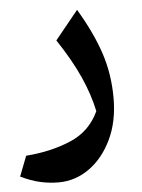

<svg xmlns="http://www.w3.org/2000/svg" viewBox="-47 -364 504 680"><g transform="rotate(-5 205.0 -24.5)"><path d="M354 -3.4Q354 79.6 323.7 142.8Q293.5 206.1 243.7 241.5Q193.8 276.9 134.8 276.9Q102.1 276.9 69.8 269.8Q37.6 262.7 0 244.6L27.8 172.9Q117.2 166 187.3 136.2Q257.3 106.4 289.1 37.1Q276.4 -22.9 248.3 -85.9Q220.2 -148.9 169.9 -224.6L252.4 -326.2Q303.7 -240.2 328.9 -164.6Q354 -88.9 354 -3.4Z"/></g></svg>

Font: Pinar DS4-Medium
Style: Regular
Weight: 500
Designer: Amin Abedi
Version: Version 2.000